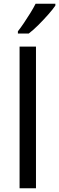

<svg xmlns="http://www.w3.org/2000/svg" viewBox="-20 -1010 317 1030"><path d="M173 0H85V-760H173ZM277 -980Q265 -962 240 -933.5Q215 -905 186.5 -876.5Q158 -848 134 -830H76V-842Q91 -861 108.5 -887Q126 -913 143 -940.5Q160 -968 171 -990H277Z"/></svg>

Font: Noto Sans Takri
Style: Regular
Weight: 400
Designer: Monotype Design Team
Foundry: Monotype Imaging Inc.
Version: Version 2.003; ttfautohint (v1.8.4.7-5d5b)